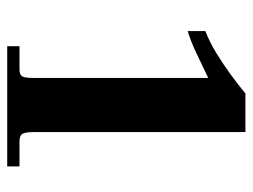

<svg xmlns="http://www.w3.org/2000/svg" viewBox="-104 -596 700 532"><g transform="rotate(90 246.0 -330.0)"><path d="M108 0V-34H173Q187 -34 191.5 -41.5Q196 -49 196 -73V-557Q162 -541 129 -525Q96 -509 66 -500V-549Q95 -560 125.5 -578.5Q156 -597 185.5 -618.5Q215 -640 239 -660H346V-73Q346 -50 351 -42Q356 -34 372 -34H441V0Z"/></g></svg>

Font: Frank Ruhl Libre ExtraBold
Style: Regular
Weight: 800
Designer: Yanek Iontef
Foundry: Fontef
Version: Version 6.003;gftools[0.9.30]